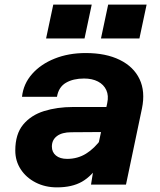

<svg xmlns="http://www.w3.org/2000/svg" viewBox="-20 -797 690 829"><path d="M373 0 389 -100 443 -352Q450 -384 439 -408Q428 -432 403 -445Q378 -458 343 -458Q296 -458 264.5 -439.5Q233 -421 226 -379H75Q81 -435 118.5 -477.5Q156 -520 216 -544Q276 -568 350 -568Q437 -568 497 -538.5Q557 -509 582.5 -455.5Q608 -402 593 -329L524 0ZM226 12Q175 12 134 -9Q93 -30 69.5 -66Q46 -102 46 -147Q46 -218 80 -259Q114 -300 170.5 -317.5Q227 -335 295 -335H454L431 -227L288 -226Q248 -226 226 -209.5Q204 -193 204 -164Q204 -140 221.5 -125.5Q239 -111 270 -111Q315 -111 351.5 -133.5Q388 -156 419 -199L414 -94Q377 -37 334 -12.5Q291 12 226 12ZM416 -631 447 -777H613L582 -631ZM179 -631 210 -777H376L345 -631Z"/></svg>

Font: Azeret Mono Thin
Style: Bold Italic
Weight: 700
Italic angle: -12°
Version: Version 1.002